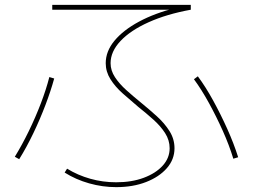

<svg xmlns="http://www.w3.org/2000/svg" viewBox="-20 -750 1040 790"><path d="M458 20Q402 20 347 4.5Q292 -11 246 -40L256 -56Q300 -29 351.5 -14.5Q403 0 458 0Q522 0 571.5 -18.5Q621 -37 649.5 -68.5Q678 -100 678 -140Q678 -173 659.5 -202Q641 -231 611.5 -257.5Q582 -284 548 -311Q516 -338 485 -365.5Q454 -393 434.5 -424Q415 -455 415 -490Q415 -539 451 -582.5Q487 -626 552 -661Q617 -696 705 -718L715 -710H195V-730H765V-710Q666 -692 591.5 -658.5Q517 -625 476 -581.5Q435 -538 435 -490Q435 -460 453 -432.5Q471 -405 500 -379Q529 -353 561 -327Q594 -300 625.5 -271.5Q657 -243 677.5 -210.5Q698 -178 698 -140Q698 -94 666.5 -58Q635 -22 581 -1Q527 20 458 20ZM41 -105Q71 -154 98.5 -210.5Q126 -267 148 -324.5Q170 -382 183 -433L203 -427Q189 -376 167 -318Q145 -260 117.5 -202.5Q90 -145 59 -95ZM940 -97Q923 -153 896.5 -212Q870 -271 839.5 -326.5Q809 -382 778 -424L794 -436Q826 -393 857 -336.5Q888 -280 915 -220Q942 -160 960 -103Z"/></svg>

Font: M PLUS 1 Code Thin
Style: Regular
Weight: 250
Designer: Coji Morishita
Foundry: UNDERFOREST DESIGN
Version: Version 1.002